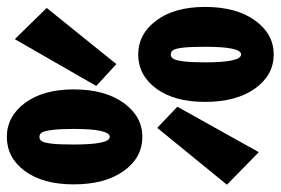

<svg xmlns="http://www.w3.org/2000/svg" viewBox="-146 -634 792 541"><g transform="rotate(-90 249.5 -364.0)"><path d="M133.8 -358.4Q75.2 -358.4 37.6 -411.1Q0 -463.9 0 -551.8Q0 -638.7 37.6 -689.5Q75.2 -740.2 133.8 -740.2Q191.4 -740.2 229.5 -689Q267.6 -637.7 267.6 -551.8Q267.6 -463.9 229.5 -411.1Q191.4 -358.4 133.8 -358.4ZM133.8 -450.2Q156.2 -450.2 156.2 -551.8Q156.2 -590.8 153.3 -612.8Q150.4 -634.8 146 -641.6Q141.6 -648.4 133.8 -648.4Q126 -648.4 121.6 -641.6Q117.2 -634.8 114.7 -613.3Q112.3 -591.8 112.3 -551.8Q112.3 -450.2 133.8 -450.2ZM366.2 11.7Q307.6 11.7 270 -41Q232.4 -93.8 232.4 -181.6Q232.4 -268.6 270 -319.3Q307.6 -370.1 366.2 -370.1Q423.8 -370.1 461.9 -318.8Q500 -267.6 500 -181.6Q500 -93.8 461.9 -41Q423.8 11.7 366.2 11.7ZM366.2 -80.1Q387.7 -80.1 387.7 -181.6Q387.7 -221.7 385.3 -243.2Q382.8 -264.6 378.4 -271.5Q374 -278.3 366.2 -278.3Q358.4 -278.3 354 -271.5Q349.6 -264.6 346.7 -242.7Q343.8 -220.7 343.8 -181.6Q343.8 -80.1 366.2 -80.1ZM90.8 -30.3 -1 -120.1 159.2 -316.4 218.8 -259.8ZM409.2 -717.8 497.1 -627.9 338.9 -431.6 277.3 -488.3Z"/></g></svg>

Font: GenEi Gothic M Heavy
Style: Regular
Weight: 800
Designer: o_tamon (Modified); [Source Han Sans]
Ryoko NISHIZUKA  (kana & ideographs); Paul D. Hunt (Latin, Greek & Cyrillic); Wenl
Version: Version 1.1a;Original Version 1.004